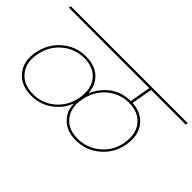

<svg xmlns="http://www.w3.org/2000/svg" viewBox="-79 -1075 1277 1277"><g transform="rotate(45 559.5 -436.5)"><path d="M253.9 -148.9Q343.3 -148.9 408.7 -205.6Q474.1 -262.2 490.2 -351.1Q506.8 -443.8 461.9 -502Q417 -560.1 326.2 -560.1Q237.8 -560.1 170.4 -502.4Q103 -444.8 86.9 -351.1Q71.3 -261.7 118.7 -205.3Q166 -148.9 253.9 -148.9ZM673.8 -148.9Q761.7 -148.9 829.6 -205.3Q897.5 -261.7 913.1 -351.1Q929.2 -445.3 882.8 -502.7Q836.4 -560.1 748 -560.1Q657.2 -560.1 591.8 -502Q526.4 -443.8 509.8 -351.1Q493.7 -262.7 539.1 -205.8Q584.5 -148.9 673.8 -148.9ZM672.9 -132.8Q588.9 -132.8 540.5 -179.9Q492.2 -227.1 491.2 -293.9H488.8Q464.4 -226.6 400.4 -179.7Q336.4 -132.8 252.9 -132.8Q157.2 -132.8 105.2 -194.6Q53.2 -256.3 69.8 -351.1Q87.4 -452.1 159.9 -514.2Q232.4 -576.2 327.1 -576.2Q363.8 -576.2 394.3 -566.9Q424.8 -557.6 445.3 -542.5Q465.8 -527.3 480.5 -506.3Q495.1 -485.4 502.2 -463.1Q509.3 -440.9 511.2 -417H513.2Q525.9 -447.8 546.1 -474.9Q566.4 -502 595 -525.4Q623.5 -548.8 662.8 -562.5Q702.1 -576.2 747.1 -576.2L772.9 -724.1H16.1L19 -740.2H1119.1L1116.2 -724.1H790L764.2 -576.2Q853 -570.8 900.1 -509.3Q947.3 -447.8 930.2 -351.1Q913.6 -256.3 841.1 -194.6Q768.6 -132.8 672.9 -132.8Z"/></g></svg>

Font: SVN-Poppins Thin
Style: Italic
Weight: 100
Italic angle: -10°
Designer: Ninad Kale (Devanagari), Jonny Pinhorn (Latin)
Foundry: Indian Type Foundry
Version: Version 3.002 2017